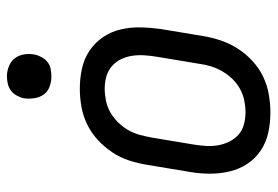

<svg xmlns="http://www.w3.org/2000/svg" viewBox="-140 -632 781 540"><g transform="rotate(-90 250.0 -362.5)"><path d="M203 8Q174 8 146.5 2Q119 -4 96.5 -19Q74 -34 59 -56.5Q44 -79 37.5 -106Q31 -133 31 -161.5Q31 -190 36 -219L56 -339Q60 -364 68 -389Q76 -414 91 -436.5Q106 -459 126 -477.5Q146 -496 170 -507.5Q194 -519 219.5 -523.5Q245 -528 270 -528Q299 -528 326.5 -522Q354 -516 376.5 -501Q399 -486 414.5 -463.5Q430 -441 436.5 -414Q443 -387 442.5 -358.5Q442 -330 438 -301L418 -181Q414 -156 405.5 -131Q397 -106 382.5 -83.5Q368 -61 348 -42.5Q328 -24 304 -12.5Q280 -1 254 3.5Q228 8 203 8ZM204 -62Q220 -62 237 -65.5Q254 -69 269.5 -77.5Q285 -86 297.5 -99Q310 -112 319 -127.5Q328 -143 333 -159.5Q338 -176 340 -192L360 -312Q363 -330 364 -347.5Q365 -365 362.5 -381.5Q360 -398 352.5 -413Q345 -428 332.5 -438.5Q320 -449 304 -453.5Q288 -458 270 -458Q254 -458 236.5 -454.5Q219 -451 204 -442.5Q189 -434 176 -421Q163 -408 154 -392.5Q145 -377 140.5 -360.5Q136 -344 133 -328L113 -208Q110 -190 109 -172.5Q108 -155 111 -138.5Q114 -122 121.5 -107Q129 -92 141 -81.5Q153 -71 169.5 -66.5Q186 -62 204 -62ZM304 -608Q290 -608 276 -613Q262 -618 254 -629Q246 -640 243.5 -655Q241 -670 243 -685Q245 -695 250.5 -705Q256 -715 264.5 -721.5Q273 -728 283.5 -730.5Q294 -733 305 -733Q319 -733 333 -727.5Q347 -722 355.5 -711Q364 -700 366.5 -685Q369 -670 366 -655Q364 -645 358.5 -635Q353 -625 344.5 -618.5Q336 -612 325.5 -610Q315 -608 304 -608Z"/></g></svg>

Font: Iosevka Term Oblique
Style: Regular
Weight: 400
Italic angle: -9°
Monospace: yes
Designer: Belleve Invis
Foundry: Belleve Invis
Version: Version 31.4.0